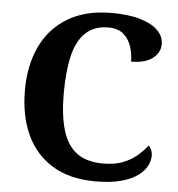

<svg xmlns="http://www.w3.org/2000/svg" viewBox="-52 -773 774 833"><g transform="rotate(5 334.5 -357.0)"><path d="M394 10Q282 10 206.5 -36Q131 -82 93 -164.5Q55 -247 55 -358Q55 -466 94 -548.5Q133 -631 210.5 -677.5Q288 -724 401 -724Q477 -724 527.5 -708.5Q578 -693 603.5 -667Q629 -641 629 -608Q629 -571 596.5 -546Q564 -521 503 -521Q503 -554 493 -585.5Q483 -617 459 -638.5Q435 -660 393 -660Q331 -660 293.5 -624.5Q256 -589 240 -522Q224 -455 224 -358Q224 -262 243.5 -197.5Q263 -133 306 -101.5Q349 -70 420 -70Q472 -70 508 -84.5Q544 -99 569 -121Q594 -143 611 -165Q618 -159 623 -147Q628 -135 628 -122Q628 -101 616.5 -78Q605 -55 578 -35Q551 -15 506 -2.5Q461 10 394 10Z"/></g></svg>

Font: Noto Serif Myanmar
Style: Regular
Weight: 400
Designer: Ben Mitchell and the Monotype Design Team
Foundry: Monotype Imaging Inc.
Version: Version 2.106